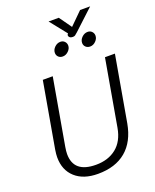

<svg xmlns="http://www.w3.org/2000/svg" viewBox="-187 -1156 1029 1271"><g transform="rotate(-20 327.5 -520.0)"><path d="M61 -185Q61 -206 66 -238L147 -700H217L135 -232Q130 -202 130 -183Q130 -51 287 -51Q373 -51 430 -96.5Q487 -142 503 -232L585 -700H655L574 -238Q552 -116 477 -53Q402 10 279 10Q177 10 119 -42.5Q61 -95 61 -185ZM405 -927 409 -932 315 -1050H387L449 -963L537 -1050H608L467 -919Q454 -907 448 -903Q442 -899 432 -899Q414 -899 407 -908.5Q400 -918 405 -927ZM283 -840Q283 -862 301 -879.5Q319 -897 342 -897Q360 -897 371.5 -885Q383 -873 383 -856Q383 -835 365 -817.5Q347 -800 325 -800Q306 -800 294.5 -811.5Q283 -823 283 -840ZM475 -840Q475 -862 493 -879.5Q511 -897 534 -897Q552 -897 563.5 -885Q575 -873 575 -856Q575 -835 557.5 -817.5Q540 -800 518 -800Q499 -800 487 -811.5Q475 -823 475 -840Z"/></g></svg>

Font: Niramit Light
Style: Italic
Weight: 300
Italic angle: -10°
Designer: Katatrad Aksorn Co.,Ltd.
Foundry: Cadson Demak Co.,Ltd.
Version: Version 1.000; ttfautohint (v1.6)